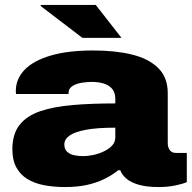

<svg xmlns="http://www.w3.org/2000/svg" viewBox="-20 -744 778 776"><path d="M243 12Q197 12 158 4.5Q119 -3 90.5 -20.5Q62 -38 46 -67.5Q30 -97 30 -141Q30 -202 59 -239Q88 -276 142.5 -294.5Q197 -313 273.5 -319.5Q350 -326 446 -326V-344Q446 -369 434 -384Q422 -399 400.5 -406Q379 -413 351 -413Q332 -413 310 -409.5Q288 -406 272.5 -396Q257 -386 257 -368V-364H45Q44 -368 44 -370.5Q44 -373 44 -377Q44 -425 79.5 -462Q115 -499 185 -519.5Q255 -540 357 -540Q446 -540 513.5 -523.5Q581 -507 619.5 -469Q658 -431 658 -367V-165Q658 -149 666 -137.5Q674 -126 690 -126H735V-8Q720 -1 689 5.5Q658 12 621 12Q574 12 542 3Q510 -6 491.5 -21.5Q473 -37 466 -56H458Q433 -36 401.5 -20.5Q370 -5 331 3.5Q292 12 243 12ZM317 -113Q334 -113 356 -117.5Q378 -122 398.5 -131.5Q419 -141 432.5 -155Q446 -169 446 -189V-228Q373 -228 327.5 -219.5Q282 -211 261 -196Q240 -181 240 -160Q240 -141 251.5 -130.5Q263 -120 280.5 -116.5Q298 -113 317 -113ZM471 -591H313L144 -720L145 -724H367Z"/></svg>

Font: Archivo SemiBold SemiExpanded Black
Style: Regular
Weight: 900
Width: 6
Version: Version 2.001